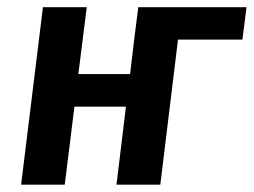

<svg xmlns="http://www.w3.org/2000/svg" viewBox="-20 -504 693 524"><path d="M357.4 -484.4H652.8L641.6 -396H465.8L417.5 0H297.9L323.7 -212.9H183.1L156.7 0H37.6L97.2 -484.4H216.8L193.8 -301.8H335L346.2 -396Z"/></svg>

Font: Carlito
Style: Bold Italic
Weight: 700
Italic angle: -7°
Designer: Lukasz Dziedzic
Foundry: tyPoland Lukasz Dziedzic
Version: Version 1.104